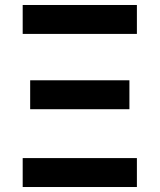

<svg xmlns="http://www.w3.org/2000/svg" viewBox="-20 -750 640 770"><path d="M529 -614V-730H71V-614ZM499 -312V-428H101V-312ZM529 0V-116H71V0Z"/></svg>

Font: Tekne LDO
Style: Bold
Weight: 700
Monospace: yes
Designer: Alessio Laiso, Mario Rullo, Paolo Rosset
Foundry: Alessio Laiso
Version: Version 1.000;hotconv 1.0.109;makeotfexe 2.5.65596